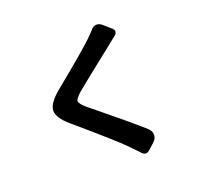

<svg xmlns="http://www.w3.org/2000/svg" viewBox="-142 -961 1264 1189"><g transform="rotate(-20 490.0 -367.0)"><path d="M599 48Q586 33 558 5Q544 -10 537 -17Q481 -74 264 -260Q251 -271 244 -277Q172 -339 175 -387Q177 -432 252 -495Q260 -502 279 -517Q471 -674 529 -730Q560 -761 574 -777Q588 -793 607.5 -793.5Q627 -794 645 -778L662 -763L693 -736Q705 -725 704 -712.5Q703 -700 690 -690Q674 -678 646 -655Q638 -648 634 -645Q616 -631 568 -593Q423 -478 375 -438Q336 -404 336.5 -387.5Q337 -371 377 -336Q392 -324 434 -290Q611 -146 690 -75Q711 -55 710.5 -30.5Q710 -6 688 14L679 22L648 50Q636 61 623 60.5Q610 60 599 48Z"/></g></svg>

Font: GenSenRounded2 TW B
Style: Regular
Weight: 700
Version: Version 2.000;PS 2;hotconv 16.6.51;makeotf.lib2.5.65220 DEVE